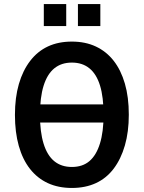

<svg xmlns="http://www.w3.org/2000/svg" viewBox="-20 -921 711 951"><path d="M125 -314V-404H546V-314ZM336 10Q269 10 217 -14Q165 -38 128.5 -84.5Q92 -131 73 -198.5Q54 -266 54 -352Q54 -438 73.5 -505Q93 -572 129.5 -619.5Q166 -667 217.5 -691Q269 -715 336 -715Q403 -715 455 -690.5Q507 -666 543 -620Q579 -574 598.5 -507Q618 -440 618 -353Q618 -268 598.5 -200.5Q579 -133 543 -85.5Q507 -38 455 -14Q403 10 336 10ZM336 -94Q389 -94 423 -123Q457 -152 475 -210Q493 -268 493 -353Q493 -440 475.5 -497Q458 -554 423 -582.5Q388 -611 336 -611Q284 -611 249 -582.5Q214 -554 196 -496.5Q178 -439 178 -352Q178 -267 196 -209Q214 -151 249 -122.5Q284 -94 336 -94ZM366 -792V-901H477V-792ZM197 -792V-901H308V-792Z"/></svg>

Font: Nunito Sans 10pt Condensed
Style: Bold
Weight: 700
Width: 3
Designer: Vernon Adams
Foundry: Vernon Adams
Version: Version 3.101;gftools[0.9.27]